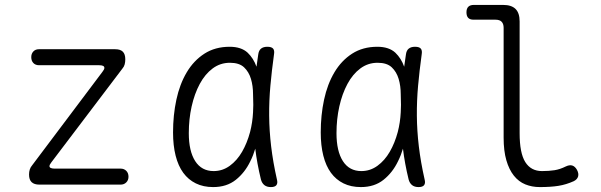

<svg xmlns="http://www.w3.org/2000/svg" viewBox="-20 -750 2440 780"><path d="M140 0Q119 0 108.5 -10Q98 -20 98 -41Q98 -52 101 -61.5Q104 -71 111 -79L396 -458Q400 -463 402 -467Q404 -471 404 -474Q404 -480 398.5 -482.5Q393 -485 383 -485H139Q124 -485 115.5 -494Q107 -503 107 -518Q107 -532 115.5 -541Q124 -550 138 -550H448Q469 -550 479 -540Q489 -530 489 -509Q489 -498 486.5 -488.5Q484 -479 477 -471L189 -91Q185 -86 183 -82Q181 -78 181 -75Q181 -70 186.5 -67.5Q192 -65 202 -65H470Q484 -65 493 -56Q502 -47 502 -32Q502 -18 493 -9Q484 0 470 0Z M846 10Q806 10 775.5 -5Q745 -20 724.5 -48Q704 -76 693.5 -117.5Q683 -159 683 -212Q683 -282 696.5 -345Q710 -408 738.5 -456Q767 -504 810.5 -532Q854 -560 913 -560Q960 -560 986 -536Q1010 -513 1022 -479Q1025 -503 1029 -528Q1031 -545 1040.5 -552.5Q1050 -560 1066 -560Q1083 -560 1089.5 -552.5Q1096 -545 1093 -528Q1084 -463 1078.5 -402Q1073 -341 1073.5 -280Q1074 -219 1081.5 -155.5Q1089 -92 1105 -21Q1109 -6 1103 2Q1097 10 1080.5 10Q1064 10 1054 2Q1044 -6 1040 -21Q1024 -87 1017 -146Q1009 -119 997 -95Q975 -49 938 -19.5Q901 10 846 10ZM848 -55Q884 -55 913.5 -76.5Q943 -98 963.5 -133.5Q984 -169 996 -214Q1006 -253 1008 -294Q1008 -309 1009 -324Q1009 -345 1008 -367Q1008 -401 999.5 -429.5Q991 -458 971.5 -476.5Q952 -495 914 -495Q875 -495 844 -472Q813 -449 791.5 -409Q770 -369 758.5 -317.5Q747 -266 747 -209Q747 -136 773 -95.5Q799 -55 848 -55Z M1446 10Q1406 10 1375.5 -5Q1345 -20 1324.5 -48Q1304 -76 1293.5 -117.5Q1283 -159 1283 -212Q1283 -282 1296.5 -345Q1310 -408 1338.5 -456Q1367 -504 1410.5 -532Q1454 -560 1513 -560Q1560 -560 1586 -536Q1610 -513 1622 -479Q1625 -503 1629 -528Q1631 -545 1640.5 -552.5Q1650 -560 1666 -560Q1683 -560 1689.5 -552.5Q1696 -545 1693 -528Q1684 -463 1678.5 -402Q1673 -341 1673.5 -280Q1674 -219 1681.5 -155.5Q1689 -92 1705 -21Q1709 -6 1703 2Q1697 10 1680.5 10Q1664 10 1654 2Q1644 -6 1640 -21Q1624 -87 1617 -146Q1609 -119 1597 -95Q1575 -49 1538 -19.5Q1501 10 1446 10ZM1448 -55Q1484 -55 1513.5 -76.5Q1543 -98 1563.5 -133.5Q1584 -169 1596 -214Q1606 -253 1608 -294Q1608 -309 1609 -324Q1609 -345 1608 -367Q1608 -401 1599.5 -429.5Q1591 -458 1571.5 -476.5Q1552 -495 1514 -495Q1475 -495 1444 -472Q1413 -449 1391.5 -409Q1370 -369 1358.5 -317.5Q1347 -266 1347 -209Q1347 -136 1373 -95.5Q1399 -55 1448 -55Z M2091 -209Q2091 -128 2114 -91.5Q2137 -55 2182 -55Q2210 -55 2232.5 -58.5Q2255 -62 2279 -74Q2294 -81 2305 -77.5Q2316 -74 2324 -60Q2332 -45 2328.5 -33Q2325 -21 2311 -14Q2280 0 2248.5 5Q2217 10 2173 10Q2141 10 2114 -1Q2087 -12 2067.5 -36.5Q2048 -61 2037 -99Q2026 -137 2026 -191V-637Q2026 -653 2018 -661.5Q2010 -670 1993 -670H1904Q1889 -670 1882 -677.5Q1875 -685 1875 -700Q1875 -715 1882.5 -722.5Q1890 -730 1905 -730H2024Q2058 -730 2074.5 -713.5Q2091 -697 2091 -663Z"/></svg>

Font: Maple Mono ExtraLight
Style: Regular
Weight: 275
Monospace: yes
Designer: subframe7536
Version: Version 7.000